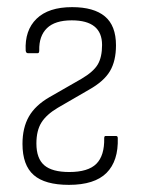

<svg xmlns="http://www.w3.org/2000/svg" viewBox="-20 -510 395 538"><path d="M173 8Q106 8 74.5 -19.5Q43 -47 43 -107Q43 -152 61 -183.5Q79 -215 119 -238L208 -289Q242 -309 254 -329.5Q266 -350 266 -384Q266 -453 181 -453Q134 -453 111.5 -431Q89 -409 90 -369Q90 -361 86 -361H58Q53 -361 52 -368Q49 -425 82.5 -457.5Q116 -490 182 -490Q243 -490 274 -464Q305 -438 305 -383Q305 -339 288 -310.5Q271 -282 230 -259L142 -208Q110 -189 96 -166.5Q82 -144 82 -108Q82 -66 104 -47Q126 -28 174 -28Q227 -28 250 -51Q273 -74 272 -123Q272 -129 276 -129H305Q310 -129 310 -123Q312 -59 278.5 -25.5Q245 8 173 8Z"/></svg>

Font: Sofia Sans Condensed ExtraLight
Style: Regular
Weight: 250
Version: Version 4.100